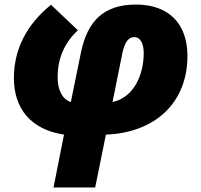

<svg xmlns="http://www.w3.org/2000/svg" viewBox="-20 -583 884 843"><path d="M215 240H398L445 8C662 0 803 -133 803 -337C803 -481 719 -563 577 -563C433 -563 364 -488 336 -355L291 -135C253 -147 233 -189 233 -244C233 -320 259 -392 322 -450L204 -562C96 -475 41 -365 41 -240C41 -107 115 -14 261 8ZM474 -135 518 -353C528 -399 545 -420 569 -420C599 -420 611 -387 611 -350C611 -255 568 -155 474 -135Z"/></svg>

Font: Noto Sans UI Black
Style: Italic
Weight: 900
Italic angle: -372°
Designer: Monotype Design Team
Foundry: Monotype Imaging Inc.
Version: Version 1.901